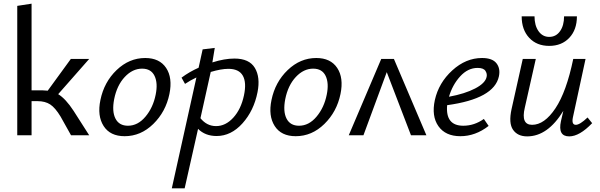

<svg xmlns="http://www.w3.org/2000/svg" viewBox="-20 -737 3270 1046"><path d="M297 -224Q338 -199 381 -133L466 0H367L310 -102Q281 -150 253.5 -168Q226 -186 184 -186H152V0H74V-705L152 -717V-245H209Q220 -245 240 -243L366 -416H466Z M659 5Q580 5 544.5 -50.5Q509 -106 527 -192Q547 -290 615.5 -355.5Q684 -421 771 -421Q849 -421 885 -367Q921 -313 903 -225Q883 -128 815 -61.5Q747 5 659 5ZM677 -52Q731 -52 772.5 -101.5Q814 -151 828 -221Q841 -284 822 -323.5Q803 -363 754 -363Q702 -363 659.5 -317.5Q617 -272 602 -197Q589 -130 609 -91Q629 -52 677 -52Z M1257 -418Q1338 -418 1368.5 -367Q1399 -316 1383 -235Q1363 -134 1301 -65Q1239 4 1160 4Q1098 4 1059 -35L986 289H916L1050 -315Q1018 -300 988 -280L969 -314Q1012 -346 1062 -368L1084 -468L1150 -476L1137 -397Q1203 -418 1257 -418ZM1309 -217Q1324 -287 1303 -324.5Q1282 -362 1224 -362Q1185 -362 1128 -345L1072 -93Q1107 -50 1157 -50Q1209 -50 1251 -96Q1293 -142 1309 -217Z M1591 5Q1512 5 1476.5 -50.5Q1441 -106 1459 -192Q1479 -290 1547.5 -355.5Q1616 -421 1703 -421Q1781 -421 1817 -367Q1853 -313 1835 -225Q1815 -128 1747 -61.5Q1679 5 1591 5ZM1609 -52Q1663 -52 1704.5 -101.5Q1746 -151 1760 -221Q1773 -284 1754 -323.5Q1735 -363 1686 -363Q1634 -363 1591.5 -317.5Q1549 -272 1534 -197Q1521 -130 1541 -91Q1561 -52 1609 -52Z M2303 0H2219L2087 -344L1960 0H1880L2057 -416H2126Z M2606 -421Q2662 -421 2684.5 -392.5Q2707 -364 2698 -321Q2672 -199 2416 -164Q2406 -52 2504 -52Q2564 -52 2616 -89L2642 -51Q2570 5 2488 5Q2407 5 2368.5 -49.5Q2330 -104 2349 -192Q2370 -286 2444 -353.5Q2518 -421 2606 -421ZM2631 -318Q2635 -335 2624.5 -351Q2614 -367 2582 -367Q2529 -367 2487 -321Q2445 -275 2426 -210Q2513 -226 2568.5 -255Q2624 -284 2631 -318Z M2822 -648H2892Q2892 -598 2914 -567Q2936 -536 2972 -536Q3009 -536 3031 -567Q3053 -598 3053 -648H3123Q3123 -575 3081.5 -531Q3040 -487 2972 -487Q2904 -487 2863 -531Q2822 -575 2822 -648ZM3181 -97 3206 -66Q3137 6 3081 6Q3018 6 3036 -77L3049 -133Q2964 6 2852 6Q2800 6 2775 -30Q2750 -66 2767 -143L2828 -416H2899L2839 -150Q2817 -57 2879 -57Q2946 -57 3006 -147Q3066 -237 3103 -416H3170L3101 -97Q3093 -57 3117 -57Q3139 -57 3181 -97Z"/></svg>

Font: EauTestInfant Medium
Style: Italic
Weight: 500
Italic angle: -12°
Designer: Christian Thalmann (Catharsis Fonts)
Version: Version 0.001;PS 000.001;hotconv 1.0.88;makeotf.lib2.5.64775